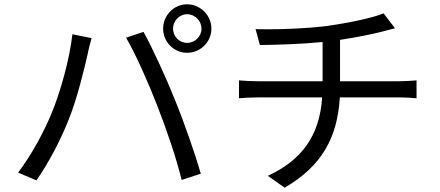

<svg xmlns="http://www.w3.org/2000/svg" viewBox="-20 -830 2040 891"><path d="M783 -697C783 -733 812 -764 848 -764C885 -764 915 -733 915 -697C915 -661 885 -631 848 -631C812 -631 783 -661 783 -697ZM737 -697C737 -635 787 -585 848 -585C910 -585 961 -635 961 -697C961 -759 910 -810 848 -810C787 -810 737 -759 737 -697ZM218 -301C183 -217 127 -112 64 -29L149 7C205 -73 259 -176 296 -268C338 -370 373 -518 387 -580C391 -602 399 -631 405 -653L316 -671C303 -556 261 -404 218 -301ZM710 -339C752 -232 798 -97 823 5L912 -24C886 -114 833 -267 792 -366C750 -472 686 -610 646 -682L565 -655C609 -581 670 -442 710 -339Z M1558 -453V-645C1630 -656 1707 -671 1756 -684L1813 -699L1760 -768C1711 -747 1593 -723 1502 -710C1394 -696 1242 -692 1166 -695L1186 -621C1263 -622 1376 -625 1477 -635V-453H1176C1146 -453 1111 -455 1089 -457V-374C1112 -376 1146 -378 1178 -378H1475C1463 -199 1380 -87 1223 -14L1301 41C1473 -59 1546 -191 1557 -378H1836C1861 -378 1891 -376 1913 -374V-457C1892 -455 1856 -453 1834 -453Z"/></svg>

Font: Noto Sans CJK KR Regular
Style: Regular
Weight: 400
Designer: Ryoko NISHIZUKA (kana & ideographs); Paul D. Hunt (Latin, Greek & Cyrillic); Wenlong ZHANG (bopomofo); Sandoll Communica
Foundry: Adobe Systems Incorporated
Version: Version 1.004;PS 1.004;hotconv 1.0.82;makeotf.lib2.5.63406